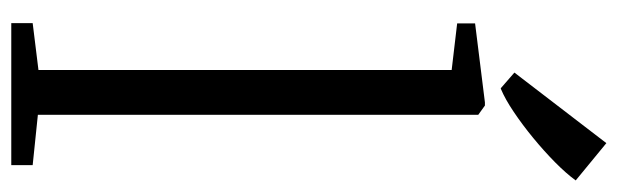

<svg xmlns="http://www.w3.org/2000/svg" viewBox="-388 -680 1069 332"><g transform="rotate(90 146.0 -514.5)"><path d="M101.5 -47V-761.5L21 -771V-802L157.5 -819H163L179 -807.5V-46L266 -37V0H20.5V-37ZM133 -846.5 106 -870 228 -1029 292.5 -976Q280.5 -959.5 261 -940.2Q241.5 -921 219 -902.5Q196.5 -884 174.2 -869Q152 -854 134 -846.5Z"/></g></svg>

Font: Merriweather 48pt Light
Style: Regular
Weight: 300
Version: Version 2.100